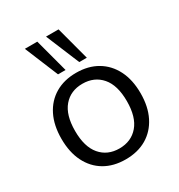

<svg xmlns="http://www.w3.org/2000/svg" viewBox="-180 -872 930 1000"><g transform="rotate(-30 285.5 -372.0)"><path d="M285.4 8.9Q212.7 8.9 159.4 -22.5Q106.1 -54 77 -112.4Q47.9 -170.8 47.9 -251.3Q47.9 -331.9 77 -390.1Q106.1 -448.3 159.5 -479.8Q212.9 -511.3 285.5 -511.3Q358.1 -511.3 411.6 -479.8Q465.1 -448.3 494.5 -390.1Q523.9 -331.8 523.9 -251.3Q523.9 -170.9 494.5 -112.5Q465.1 -54 411.7 -22.5Q358.2 8.9 285.4 8.9ZM285.4 -56.8Q356.6 -56.8 399 -106.3Q441.4 -155.7 441.4 -251.4Q441.4 -347.1 398.9 -396.3Q356.4 -445.5 285.3 -445.5Q214.2 -445.5 172 -396.3Q129.9 -347.1 129.9 -251.4Q129.9 -155.7 172 -106.3Q214.1 -56.8 285.4 -56.8ZM328.3 -551.3 244.6 -752.8H319.9L373.7 -551.3ZM200.5 -551.3 117.3 -752.8H192.1L245.9 -551.3Z"/></g></svg>

Font: Mulish ExtraLight
Style: Regular
Weight: 200
Designer: Vernon Adams
Foundry: Vernon Adams
Version: Version 3.603